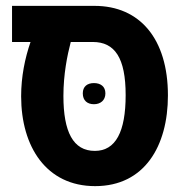

<svg xmlns="http://www.w3.org/2000/svg" viewBox="-20 -622 628 654"><path d="M304 12C472 12 552 -124 552 -297C552 -490 456 -602 302 -602H21V-479H84C65 -424 52 -361 52 -294C52 -122 138 12 304 12ZM303 -108C229 -108 196 -173 196 -295C196 -369 209 -433 221 -479H296C371 -479 408 -425 408 -298C408 -173 374 -108 303 -108ZM262 -304C262 -279 278 -267 300 -267C322 -267 339 -280 339 -304C339 -328 322 -339 300 -339C278 -339 262 -328 262 -304Z"/></svg>

Font: Noto Sans Hebrew Condensed
Style: Bold
Weight: 700
Width: 3
Designer: Monotype Design Team
Foundry: Monotype Imaging Inc.
Version: Version 2.004